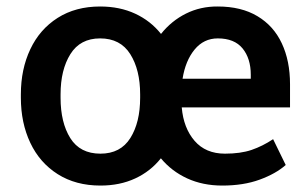

<svg xmlns="http://www.w3.org/2000/svg" viewBox="-20 -558 943 588"><path d="M868.2 -229H536.6Q542 -166 575.9 -126.7Q609.9 -87.4 668.9 -87.4Q716.8 -87.4 750.5 -98.9Q784.2 -110.4 816.4 -131.8L855 -52.7Q824.7 -25.9 775.1 -7.8Q725.6 10.3 660.6 10.3Q601.1 10.3 553.2 -11.7Q505.4 -33.7 472.7 -73.2Q440.9 -33.2 394 -11.5Q347.2 10.3 287.6 10.3Q211.9 10.3 156.7 -24.7Q101.6 -59.6 72.8 -120.6Q43.9 -181.6 43.9 -258.8V-269Q43.9 -346.2 72.8 -407.2Q101.6 -468.3 156.5 -503.2Q211.4 -538.1 286.6 -538.1Q346.7 -538.1 394 -516.1Q441.4 -494.1 473.1 -454.1Q504.9 -494.1 549.6 -516.4Q594.2 -538.6 647 -538.1Q718.8 -538.1 768.3 -508.5Q817.9 -479 843 -425.3Q868.2 -371.6 868.2 -299.8ZM409.2 -269Q409.2 -344.2 378.9 -392.3Q348.6 -440.4 286.6 -440.4Q225.6 -440.4 195.6 -392.3Q165.5 -344.2 165.5 -269V-258.8Q165.5 -182.6 195.3 -135Q225.1 -87.4 287.6 -87.4Q349.1 -87.4 379.2 -135.3Q409.2 -183.1 409.2 -258.8ZM748 -329.1Q748 -378.9 722.9 -409.7Q697.8 -440.4 647 -440.4Q604 -440.4 575.9 -406.2Q547.9 -372.1 539.1 -316.9H748Z"/></svg>

Font: Heebo Medium
Style: Regular
Weight: 500
Designer: Oded Ezer
Foundry: Meir Sadan
Version: Version 2.001; ttfautohint (v1.5.14-ce02) -l 8 -r 50 -G 200 